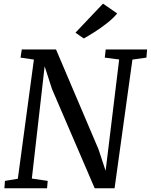

<svg xmlns="http://www.w3.org/2000/svg" viewBox="-20 -1008 808 1028"><path d="M3.5 0 6.5 -39.5 75.5 -51 161.5 -689 90 -699.5 96.5 -743H280L507.5 -208.5L545.5 -93.5L618 -689.5L541 -699.5L546 -743H767.5L764 -699.5L689 -689L593.5 0H487L258.5 -531L219 -653L150.5 -52L235.5 -39.5L232 0ZM428.5 -802 384 -833 531.5 -988.5 607.5 -936Q586 -910 553 -884Q520 -858 486.5 -836.8Q453 -815.5 428.5 -802Z"/></svg>

Font: Merriweather 20pt
Style: Italic
Weight: 400
Italic angle: -7.8°
Version: Version 2.101